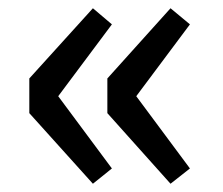

<svg xmlns="http://www.w3.org/2000/svg" viewBox="-20 -516 541 465"><path d="M205 -71 251 -108 121 -283 251 -457 205 -496 51 -326V-242ZM393 -71 440 -108 310 -283 440 -457 393 -496 240 -326V-242Z"/></svg>

Font: Noto Sans T Chinese Medium
Style: Regular
Weight: 500
Designer: Ryoko NISHIZUKA (kana & ideographs); Paul D. Hunt (Latin, Greek & Cyrillic); Wenlong ZHANG (bopomofo); Sandoll Communica
Foundry: Adobe Systems Incorporated
Version: Version 1.000;PS 1;hotconv 1.0.78;makeotf.lib2.5.61930